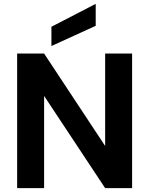

<svg xmlns="http://www.w3.org/2000/svg" viewBox="-20 -977 775 997"><path d="M526 -699H666V0H526L209 -479V0H69V-699H209L526 -219ZM247 -838 477 -957V-843L247 -738Z"/></svg>

Font: SVN-Poppins SemiBold
Style: Regular
Weight: 600
Designer: Ninad Kale (Devanagari), Jonny Pinhorn (Latin)
Foundry: Indian Type Foundry
Version: Version 3.002 2017